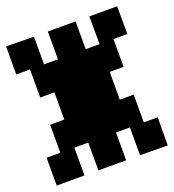

<svg xmlns="http://www.w3.org/2000/svg" viewBox="-118 -843 736 812"><g transform="rotate(-20 250.0 -437.0)"><path d="M312.5 -625V-750H187.5V-625H125V-749.4L0 -751.2V-625H61.9V-498.8H125.6V-376.2H61.9V-250H0V-125H125V-250H187.5V-125H312.5V-250H375V-125L499.4 -123.8L500 -250H437.5V-375H375V-500H437.5V-625H500L499.4 -750H374.4L375 -625Z"/></g></svg>

Font: Amiga Topaz Unicode Rus
Style: Regular
Weight: 400
Designer: dMG of Trueschool and Divine Stylers
Foundry: dMG of Trueschool and Divine Stylers
Version: Version 1.1